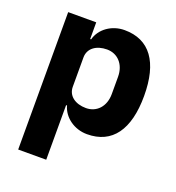

<svg xmlns="http://www.w3.org/2000/svg" viewBox="-133 -644 875 952"><g transform="rotate(20 304.0 -168.5)"><path d="M69 200H217V-88H222C237 -31 295 12 363 12C496 12 565 -85 565 -263C565 -441 496 -537 363 -537C295 -537 237 -495 222 -437H217V-525H69ZM314 -108C258 -108 217 -137 217 -185V-340C217 -388 258 -417 314 -417C370 -417 411 -374 411 -308V-217C411 -151 370 -108 314 -108Z"/></g></svg>

Font: LVC Sans
Style: Bold
Weight: 700
Designer: Mike Abbink, Paul van der Laan, Pieter van Rosmalen
Foundry: Bold Monday
Version: Version 3.0